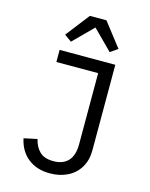

<svg xmlns="http://www.w3.org/2000/svg" viewBox="-137 -1021 874 1119"><g transform="rotate(15 300.0 -461.5)"><path d="M480 -698V-181Q480 -123 454 -79Q428 -35 381 -11.5Q334 12 274 12Q195 12 142.5 -29.5Q90 -71 74 -146L154 -163Q165 -116 193.5 -89Q222 -62 276 -62Q334 -62 365 -95.5Q396 -129 396 -196V-625H144V-698ZM363 -935 474 -792 429 -761 312 -878 195 -761 152 -792 263 -935Z"/></g></svg>

Font: iA Writer Duo V
Style: Regular
Weight: 400
Designer: Mike Abbink, Paul van der Laan, Pieter van Rosmalen, Oliver Reichenstein
Foundry: Information Architects Inc.
Version: Version 2.000